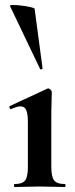

<svg xmlns="http://www.w3.org/2000/svg" viewBox="-20 -751 303 771"><path d="M39 0Q36 0 36 -6Q36 -12 39 -12Q70 -12 81 -26.5Q92 -41 92 -81V-260Q92 -293 85.5 -308.5Q79 -324 62 -324Q55 -324 45.5 -321Q36 -318 25 -313Q21 -312 18.5 -318Q16 -324 19 -325L170 -395Q172 -396 173 -396Q178 -396 183 -391Q188 -386 188 -382Q188 -370 187 -342Q186 -314 186 -262V-81Q186 -41 197.5 -26.5Q209 -12 240 -12Q243 -12 243 -6Q243 0 240 0Q220 0 194 -1Q168 -2 139 -2Q111 -2 85 -1Q59 0 39 0ZM20 -727Q19 -731 33 -731Q47 -731 67 -728.5Q87 -726 102.5 -722.5Q118 -719 119 -716L151 -476Q151 -474 146.5 -472.5Q142 -471 141 -474Z"/></svg>

Font: Cormorant Light
Style: Regular
Weight: 300
Designer: Christian Thalmann (Catharsis Fonts)
Foundry: Catharsis Fonts
Version: Version 4.000